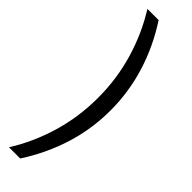

<svg xmlns="http://www.w3.org/2000/svg" viewBox="-289 -692 822 822"><g transform="rotate(45 122.5 -281.0)"><path d="M14 138Q71 47 102.5 -59.5Q134 -166 134 -281Q134 -396 102.5 -502.5Q71 -609 14 -700H82Q145 -603 177.5 -497.5Q210 -392 210 -281Q210 -169 177.5 -64.5Q145 40 82 138Z"/></g></svg>

Font: Questrial
Style: Regular
Weight: 400
Designer: Joe Prince, Laura Meseguer
Foundry: Joe Prince, Laura Meseguer
Version: Version 2.000; ttfautohint (v1.8.3)